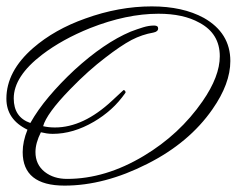

<svg xmlns="http://www.w3.org/2000/svg" viewBox="-25 -555 741 601"><path d="M177 26Q46 26 46 -79Q46 -112 61 -149Q-5 -181 -5 -246Q-5 -332 79 -405Q146 -463 242 -497Q347 -535 450 -535Q547 -535 613 -499Q696 -452 696 -364Q696 -293 640 -213Q567 -108 436 -42Q302 26 177 26ZM185 5Q305 5 425 -67Q537 -134 609 -238Q663 -316 663 -379Q663 -450 599 -484Q549 -512 471 -512Q371 -512 257 -467Q170 -432 107 -384Q18 -316 18 -247Q18 -188 70 -170Q93 -211 128.5 -253Q164 -295 208 -336Q301 -421 384 -456Q405 -464 423 -469.5Q441 -475 456 -475H458Q470 -475 470 -466Q470 -456 455 -453Q420 -447 387 -430Q353 -412 304 -374Q279 -355 251.5 -330.5Q224 -306 195 -276Q157 -237 136 -208Q115 -179 110 -160Q127 -156 147 -156Q236 -156 326 -240Q346 -259 354 -266Q362 -273 361 -273Q368 -273 368 -265Q347 -235 322.5 -213Q298 -191 269 -174Q204 -136 140 -136Q130 -136 120.5 -137.5Q111 -139 103 -141Q86 -107 86 -79Q86 -40 115 -17Q143 5 185 5Z"/></svg>

Font: Corinthia
Style: Regular
Weight: 400
Designer: Robert E. Leuschke
Foundry: Robert E. Leuschke
Version: Version 1.013; ttfautohint (v1.8.3)